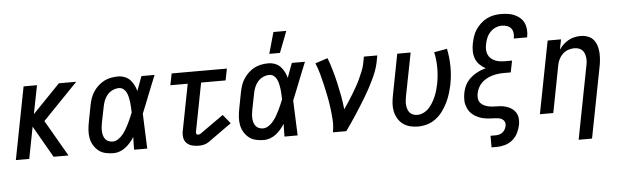

<svg xmlns="http://www.w3.org/2000/svg" viewBox="-56 -978 4512 1399"><g transform="rotate(-5 2200.0 -278.0)"><path d="M303 0 170 -232 125 0H27L130 -530H228L187 -322L388 -530H515L259 -265L412 0Z M742 12Q711 12 682.5 5.5Q654 -1 632.5 -18Q611 -35 596.5 -59Q582 -83 576.5 -111Q571 -139 573 -169.5Q575 -200 581 -230L604 -350Q609 -375 617 -399.5Q625 -424 640 -447Q655 -470 675.5 -489Q696 -508 719.5 -520Q743 -532 769 -537Q795 -542 820 -542Q846 -542 869.5 -533Q893 -524 909 -507Q925 -490 936 -468.5Q947 -447 953 -424Q962 -450 972 -476.5Q982 -503 992 -530H1088Q1072 -491 1056.5 -452.5Q1041 -414 1026 -376L1025 -373Q1013 -343 1001.5 -314Q990 -285 978 -256Q981 -192 983 -128Q985 -64 988 0H892Q892 -23 892.5 -46.5Q893 -70 894 -93Q881 -73 865 -54Q849 -35 829.5 -20Q810 -5 787 3.5Q764 12 742 12ZM742 -73Q763 -73 782.5 -86Q802 -99 816.5 -116.5Q831 -134 842 -153Q853 -172 863 -192Q873 -212 881.5 -232Q890 -252 898 -272Q897 -291 896.5 -310Q896 -329 893.5 -347.5Q891 -366 887 -384Q883 -402 875.5 -418Q868 -434 854 -445.5Q840 -457 820 -457Q798 -457 775.5 -447Q753 -437 737 -418.5Q721 -400 712 -378Q703 -356 699 -334L675 -214Q672 -198 670.5 -182Q669 -166 670 -150.5Q671 -135 675.5 -121Q680 -107 689 -95.5Q698 -84 712 -78.5Q726 -73 742 -73Z M1364 12Q1339 12 1316 6Q1293 0 1276.5 -16Q1260 -32 1256 -56Q1252 -80 1257 -105L1323 -445H1196L1213 -530H1617L1600 -445H1421L1352 -89Q1351 -82 1354 -75.5Q1357 -69 1364 -69Q1369 -69 1373.5 -69.5Q1378 -70 1383 -73L1557 -196L1610 -131L1436 -7Q1420 4 1401 8Q1382 12 1364 12Z M1842 12Q1811 12 1782.5 5.5Q1754 -1 1732.5 -18Q1711 -35 1696.5 -59Q1682 -83 1676.5 -111Q1671 -139 1673 -169.5Q1675 -200 1681 -230L1704 -350Q1709 -375 1717 -399.5Q1725 -424 1740 -447Q1755 -470 1775.5 -489Q1796 -508 1819.5 -520Q1843 -532 1869 -537Q1895 -542 1920 -542Q1946 -542 1969.5 -533Q1993 -524 2009 -507Q2025 -490 2036 -468.5Q2047 -447 2053 -424Q2062 -450 2072 -476.5Q2082 -503 2092 -530H2188Q2172 -491 2156.5 -452.5Q2141 -414 2126 -376L2125 -373Q2113 -343 2101.5 -314Q2090 -285 2078 -256Q2081 -192 2083 -128Q2085 -64 2088 0H1992Q1992 -23 1992.5 -46.5Q1993 -70 1994 -93Q1981 -73 1965 -54Q1949 -35 1929.5 -20Q1910 -5 1887 3.5Q1864 12 1842 12ZM1842 -73Q1863 -73 1882.5 -86Q1902 -99 1916.5 -116.5Q1931 -134 1942 -153Q1953 -172 1963 -192Q1973 -212 1981.5 -232Q1990 -252 1998 -272Q1997 -291 1996.5 -310Q1996 -329 1993.5 -347.5Q1991 -366 1987 -384Q1983 -402 1975.5 -418Q1968 -434 1954 -445.5Q1940 -457 1920 -457Q1898 -457 1875.5 -447Q1853 -437 1837 -418.5Q1821 -400 1812 -378Q1803 -356 1799 -334L1775 -214Q1772 -198 1770.5 -182Q1769 -166 1770 -150.5Q1771 -135 1775.5 -121Q1780 -107 1789 -95.5Q1798 -84 1812 -78.5Q1826 -73 1842 -73Z M1934 -610 1978 -766H2072L2012 -610Z M2346 0Q2355 -46 2352 -90.5Q2349 -135 2343.5 -178Q2338 -221 2329.5 -263.5Q2321 -306 2311.5 -348Q2302 -390 2290.5 -431.5Q2279 -473 2263 -512L2354 -542Q2371 -497 2384.5 -450Q2398 -403 2409 -355Q2420 -307 2429 -258.5Q2438 -210 2443 -160Q2460 -185 2477 -210.5Q2494 -236 2509.5 -262Q2525 -288 2540 -314Q2555 -340 2567.5 -367Q2580 -394 2591.5 -421.5Q2603 -449 2609 -477L2619 -530H2717L2707 -477Q2700 -445 2688 -413.5Q2676 -382 2661 -351.5Q2646 -321 2630 -291Q2614 -261 2596 -231.5Q2578 -202 2559.5 -172.5Q2541 -143 2522.5 -114.5Q2504 -86 2484 -57Q2464 -28 2444 0Z M2969 12Q2939 12 2910.5 5Q2882 -2 2859.5 -18.5Q2837 -35 2822.5 -59Q2808 -83 2801.5 -111Q2795 -139 2797 -169Q2799 -199 2805 -230L2863 -530H2961L2899 -214Q2896 -197 2894.5 -181Q2893 -165 2894.5 -149.5Q2896 -134 2901 -120Q2906 -106 2915.5 -95Q2925 -84 2939.5 -78.5Q2954 -73 2971 -73Q2993 -73 3016 -84Q3039 -95 3056 -113.5Q3073 -132 3085.5 -153.5Q3098 -175 3107.5 -197.5Q3117 -220 3123 -242.5Q3129 -265 3134 -288Q3145 -347 3144.5 -405Q3144 -463 3132 -517L3227 -534Q3240 -472 3241 -406Q3242 -340 3229 -273Q3222 -240 3212 -207Q3202 -174 3186.5 -142.5Q3171 -111 3149.5 -81.5Q3128 -52 3099 -30Q3070 -8 3036 2Q3002 12 2969 12Z M3488 210V125H3528Q3541 125 3554 121Q3567 117 3577.5 108.5Q3588 100 3594.5 87.5Q3601 75 3604 62Q3607 47 3601.5 34Q3596 21 3584.5 13.5Q3573 6 3558.5 3.5Q3544 1 3529 0.5Q3514 0 3499 -0.5Q3484 -1 3469.5 -3Q3455 -5 3441 -8.5Q3427 -12 3414 -17.5Q3401 -23 3389 -30Q3377 -37 3367 -46Q3357 -55 3348.5 -66Q3340 -77 3334.5 -89.5Q3329 -102 3325 -115.5Q3321 -129 3320.5 -143.5Q3320 -158 3321 -173Q3322 -188 3325 -203Q3329 -223 3336.5 -242.5Q3344 -262 3356 -279Q3368 -296 3384.5 -310.5Q3401 -325 3419 -336Q3437 -347 3456.5 -355Q3476 -363 3496 -368Q3472 -381 3453 -399.5Q3434 -418 3424 -443Q3414 -468 3413 -497Q3412 -526 3418 -555Q3423 -580 3431 -605.5Q3439 -631 3454.5 -654.5Q3470 -678 3491 -697.5Q3512 -717 3536.5 -729.5Q3561 -742 3587.5 -747Q3614 -752 3639 -752Q3665 -752 3691 -748.5Q3717 -745 3739.5 -735Q3762 -725 3780 -709Q3798 -693 3808 -671Q3818 -649 3820 -623Q3822 -597 3817 -571L3816 -566H3719V-569Q3723 -589 3720.5 -608Q3718 -627 3706.5 -641Q3695 -655 3676.5 -661Q3658 -667 3639 -667Q3616 -667 3593 -657Q3570 -647 3552.5 -627.5Q3535 -608 3526 -585Q3517 -562 3513 -539Q3509 -520 3510 -501Q3511 -482 3518 -466Q3525 -450 3538.5 -438Q3552 -426 3568.5 -419Q3585 -412 3603.5 -409.5Q3622 -407 3642 -407H3692L3675 -322H3625Q3604 -322 3582.5 -319.5Q3561 -317 3540 -311Q3519 -305 3498.5 -294Q3478 -283 3461.5 -267Q3445 -251 3435 -230.5Q3425 -210 3421 -189Q3417 -170 3420 -151Q3423 -132 3435 -119Q3447 -106 3464.5 -98.5Q3482 -91 3500.5 -88Q3519 -85 3538.5 -85Q3558 -85 3577.5 -83.5Q3597 -82 3615 -77Q3633 -72 3649 -63.5Q3665 -55 3677.5 -42Q3690 -29 3697 -12.5Q3704 4 3704.5 23.5Q3705 43 3702 62Q3696 92 3682 121Q3668 150 3643.5 171Q3619 192 3588 201Q3557 210 3527 210Z M4125 210 4227 -316Q4231 -333 4232.5 -349.5Q4234 -366 4232 -382Q4230 -398 4224.5 -412.5Q4219 -427 4208 -437.5Q4197 -448 4182 -452.5Q4167 -457 4150 -457Q4129 -457 4107 -449.5Q4085 -442 4067.5 -426Q4050 -410 4039.5 -389Q4029 -368 4025 -347L3958 0H3860L3963 -530H4061L4046 -455Q4059 -475 4077 -492Q4095 -509 4116 -520.5Q4137 -532 4159.5 -537Q4182 -542 4204 -542Q4232 -542 4257 -533Q4282 -524 4298 -505Q4314 -486 4322 -461Q4330 -436 4331.5 -409.5Q4333 -383 4330.5 -355.5Q4328 -328 4322 -300L4223 210Z"/></g></svg>

Font: Lode Dark Term
Style: Bold Italic
Weight: 700
Italic angle: -11°
Monospace: yes
Designer: Belleve Invis
Foundry: Belleve Invis
Version: Version 29.2.0